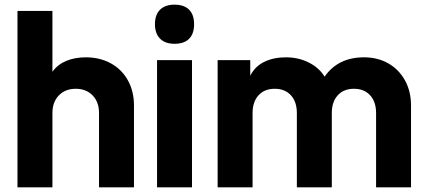

<svg xmlns="http://www.w3.org/2000/svg" viewBox="-20 -804 1828 824"><path d="M55 -757H205V-496Q227 -527 264 -542.5Q301 -558 348 -558Q409 -558 456 -532Q503 -506 529 -459Q555 -412 555 -351V0H405V-319Q405 -366 377.5 -394.5Q350 -423 305 -423Q260 -423 232.5 -394.5Q205 -366 205 -319V0H55Z M654 -546H804V0H654ZM729 -784Q770 -784 791.5 -762.5Q813 -741 813 -700Q813 -659 791.5 -637.5Q770 -616 729 -616Q689 -616 667 -638Q645 -660 645 -700Q645 -741 667 -762.5Q689 -784 729 -784Z M914 -546H1054V-479Q1074 -519 1114 -538.5Q1154 -558 1207 -558Q1261 -558 1305.5 -535.5Q1350 -513 1373 -475Q1431 -558 1542 -558Q1601 -558 1646.5 -532Q1692 -506 1718 -459Q1744 -412 1744 -351V0H1594V-319Q1594 -367 1568.5 -395Q1543 -423 1499 -423Q1455 -423 1429.5 -395Q1404 -367 1404 -319V0H1254V-319Q1254 -367 1228.5 -395Q1203 -423 1159 -423Q1115 -423 1089.5 -395Q1064 -367 1064 -319V0H914Z"/></svg>

Font: Eudoxus Sans ExtraBold
Style: Regular
Weight: 800
Designer: Stijn de Vries
Foundry: tokotype
Version: Version 2.005